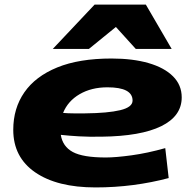

<svg xmlns="http://www.w3.org/2000/svg" viewBox="-20 -810 843 840"><path d="M718 -31Q643 -11 562.5 -0.5Q482 10 398 10Q230 10 134 -56Q38 -122 38 -242Q38 -336 86.5 -406Q135 -476 230.5 -515Q326 -554 468 -554Q561 -554 630 -534Q699 -514 737 -476Q775 -438 775 -384Q775 -302 685.5 -258Q596 -214 424 -212Q370 -211 326 -213.5Q282 -216 246 -220Q254 -169 298.5 -145Q343 -121 443 -121Q486 -121 555.5 -130.5Q625 -140 703 -162ZM450 -428Q380 -428 328.5 -398Q277 -368 256 -316Q278 -314 302 -314Q326 -314 352 -314Q452 -315 506 -328Q560 -341 560 -370Q560 -428 450 -428ZM211 -596 394 -790H618L731 -596H574L487 -692L369 -596Z"/></svg>

Font: Georama ExtraExtended
Style: Bold Italic
Weight: 700
Width: 8
Italic angle: -9°
Designer: Jean-Baptiste Levee
Foundry: Production Type
Version: Version 1.000